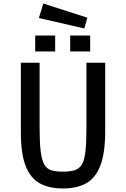

<svg xmlns="http://www.w3.org/2000/svg" viewBox="-20 -1052 713 1086"><path d="M336 14Q260 14 207 -14Q154 -42 126 -111Q98 -180 98 -304V-697H204V-331Q204 -247 210 -197.5Q216 -148 230 -122.5Q244 -97 270 -89Q296 -81 336 -81Q377 -81 403 -89.5Q429 -98 443.5 -122.5Q458 -147 463.5 -197.5Q469 -248 469 -331V-697H575V-313Q575 -184 547 -113.5Q519 -43 466 -14.5Q413 14 336 14ZM179 -761V-851H292V-761ZM377 -761V-851H490V-761ZM457 -891 200 -950 225 -1032 474 -952Z"/></svg>

Font: Ruda SemiBold
Style: Regular
Weight: 600
Designer: Mariela Monsalve and Angelina Sanchez
Foundry: Mariela Monsalve and Angelina Sanchez
Version: Version 2.001